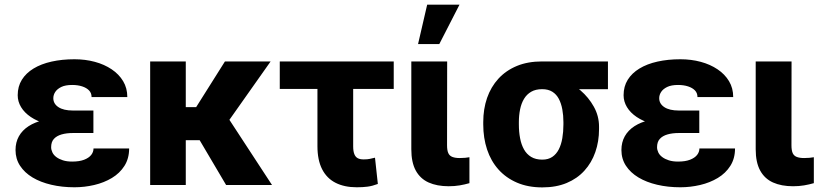

<svg xmlns="http://www.w3.org/2000/svg" viewBox="-20 -791 3531 821"><path d="M256.3 -287.1H379.4V-222.2H291.5Q264.2 -222.2 243.2 -216.1Q222.2 -210 210.4 -197Q198.7 -184.1 198.7 -161.6Q198.7 -150.4 204.1 -139.2Q209.5 -127.9 220.9 -119.4Q232.4 -110.8 249 -105.5Q265.6 -100.1 288.6 -100.1Q319.3 -100.1 339.6 -107.9Q359.9 -115.7 369.9 -128.4Q379.9 -141.1 379.9 -156.2H532.2Q532.2 -113.3 512.2 -81.8Q492.2 -50.3 458.5 -30Q424.8 -9.8 383.1 0Q341.3 9.8 298.3 9.8Q245.1 9.8 199.2 -1Q153.3 -11.7 119.1 -32.2Q85 -52.7 65.7 -82.3Q46.4 -111.8 46.4 -149.4Q46.4 -182.6 60.8 -208.3Q75.2 -233.9 102.3 -251.5Q129.4 -269 168.5 -278.1Q207.5 -287.1 256.3 -287.1ZM379.4 -252H256.3Q212.4 -252 175.5 -262.2Q138.7 -272.5 111.6 -290.8Q84.5 -309.1 70.1 -333Q55.7 -356.9 55.7 -383.8Q55.7 -421.4 73.5 -450Q91.3 -478.5 123.5 -498Q155.8 -517.6 200.4 -527.6Q245.1 -537.6 298.3 -537.6Q344.7 -537.6 385.5 -526.6Q426.3 -515.6 457.5 -494.6Q488.8 -473.6 506.6 -443.8Q524.4 -414.1 524.4 -376H371.6Q371.6 -393.1 360.8 -404.3Q350.1 -415.5 331.3 -421.6Q312.5 -427.7 288.6 -427.7Q259.8 -427.7 242.2 -419.2Q224.6 -410.6 216.3 -397.9Q208 -385.3 208 -371.1Q208 -358.9 213.6 -349.4Q219.2 -339.8 230 -332.8Q240.7 -325.7 256.3 -322Q272 -318.4 291.5 -318.4H379.4Z M774.4 -528.3V0H622.1V-528.3ZM1137.2 -528.3 899.4 -191.4H751.5L733.4 -333H818.8L941.9 -528.3ZM946.8 0 817.4 -219.2 955.1 -287.6 1143.1 0Z M1663.6 -528.3V-410.6H1176.3V-528.3ZM1337.4 -528.3H1490.2V-165Q1490.2 -144.5 1495.1 -132.1Q1500 -119.6 1509.8 -114.5Q1519.5 -109.4 1534.7 -109.4Q1551.8 -109.4 1561 -111.6Q1570.3 -113.8 1583.5 -116.7L1595.7 -4.4Q1572.3 4.4 1552 7.1Q1531.7 9.8 1505.4 9.8Q1452.6 9.8 1415 -9.3Q1377.4 -28.3 1357.4 -67.4Q1337.4 -106.4 1337.4 -166Z M1738.8 -528.3H1892.1L1891.6 -169.9Q1891.6 -147.9 1897 -136.2Q1902.3 -124.5 1914.6 -119.9Q1926.8 -115.2 1945.8 -115.2Q1959.5 -115.2 1969.2 -116.2Q1979 -117.2 1987.3 -118.7V-7.8Q1967.3 -2 1945.6 1.7Q1923.8 5.4 1898.4 5.4Q1848.6 5.4 1812.7 -10.7Q1776.9 -26.9 1757.8 -61.8Q1738.8 -96.7 1738.8 -152.8ZM1767.6 -602.5 1806.6 -771H1944.8L1858.4 -602.5Z M2046.4 -258.8V-269Q2046.4 -324.7 2062.7 -372.1Q2079.1 -419.4 2111.3 -454.6Q2143.6 -489.7 2190.2 -509Q2236.8 -528.3 2297.9 -528.3Q2307.1 -522.9 2317.4 -506.6Q2327.6 -490.2 2344.5 -473.4Q2361.3 -456.5 2390.6 -448.2Q2427.7 -434.1 2462.4 -404.3Q2497.1 -374.5 2519.3 -334.7Q2541.5 -294.9 2541.5 -249.5V-238.8Q2541.5 -186 2525.6 -140.6Q2509.8 -95.2 2479 -61.3Q2448.2 -27.3 2403.1 -8.5Q2357.9 10.3 2298.8 10.3Q2237.8 10.3 2190.7 -10Q2143.6 -30.3 2111.3 -66.4Q2079.1 -102.5 2062.7 -151.9Q2046.4 -201.2 2046.4 -258.8ZM2198.7 -269V-258.8Q2198.7 -227.5 2203.9 -200.2Q2209 -172.9 2220.5 -152.3Q2231.9 -131.8 2251.2 -120.1Q2270.5 -108.4 2298.8 -108.4Q2324.2 -108.4 2341.6 -120.1Q2358.9 -131.8 2369.4 -152.3Q2379.9 -172.9 2384.5 -200.2Q2389.2 -227.5 2389.2 -258.8V-269Q2389.2 -297.4 2384.5 -323Q2379.9 -348.6 2369.6 -368.2Q2359.4 -387.7 2341.8 -398.7Q2324.2 -409.7 2298.3 -409.7Q2270.5 -409.7 2251.5 -398.7Q2232.4 -387.7 2220.7 -368.2Q2209 -348.6 2203.9 -323Q2198.7 -297.4 2198.7 -269ZM2579.6 -528.3V-409.7H2298.3V-528.3Z M2847.2 -287.1H2970.2V-222.2H2882.3Q2855 -222.2 2834 -216.1Q2813 -210 2801.3 -197Q2789.6 -184.1 2789.6 -161.6Q2789.6 -150.4 2794.9 -139.2Q2800.3 -127.9 2811.8 -119.4Q2823.2 -110.8 2839.8 -105.5Q2856.4 -100.1 2879.4 -100.1Q2910.2 -100.1 2930.4 -107.9Q2950.7 -115.7 2960.7 -128.4Q2970.7 -141.1 2970.7 -156.2H3123Q3123 -113.3 3103 -81.8Q3083 -50.3 3049.3 -30Q3015.6 -9.8 2973.9 0Q2932.1 9.8 2889.2 9.8Q2835.9 9.8 2790 -1Q2744.1 -11.7 2710 -32.2Q2675.8 -52.7 2656.5 -82.3Q2637.2 -111.8 2637.2 -149.4Q2637.2 -182.6 2651.6 -208.3Q2666 -233.9 2693.1 -251.5Q2720.2 -269 2759.3 -278.1Q2798.3 -287.1 2847.2 -287.1ZM2970.2 -252H2847.2Q2803.2 -252 2766.4 -262.2Q2729.5 -272.5 2702.4 -290.8Q2675.3 -309.1 2660.9 -333Q2646.5 -356.9 2646.5 -383.8Q2646.5 -421.4 2664.3 -450Q2682.1 -478.5 2714.4 -498Q2746.6 -517.6 2791.3 -527.6Q2835.9 -537.6 2889.2 -537.6Q2935.5 -537.6 2976.3 -526.6Q3017.1 -515.6 3048.3 -494.6Q3079.6 -473.6 3097.4 -443.8Q3115.2 -414.1 3115.2 -376H2962.4Q2962.4 -393.1 2951.7 -404.3Q2940.9 -415.5 2922.1 -421.6Q2903.3 -427.7 2879.4 -427.7Q2850.6 -427.7 2833 -419.2Q2815.4 -410.6 2807.1 -397.9Q2798.8 -385.3 2798.8 -371.1Q2798.8 -358.9 2804.4 -349.4Q2810.1 -339.8 2820.8 -332.8Q2831.5 -325.7 2847.2 -322Q2862.8 -318.4 2882.3 -318.4H2970.2Z M3211.4 -528.3H3364.7L3364.3 -169.9Q3364.3 -147.9 3369.6 -136.2Q3375 -124.5 3387.2 -119.9Q3399.4 -115.2 3418.5 -115.2Q3432.1 -115.2 3441.9 -116.2Q3451.7 -117.2 3460 -118.7V-7.8Q3439.9 -2 3418.2 1.7Q3396.5 5.4 3371.1 5.4Q3321.3 5.4 3285.4 -10.7Q3249.5 -26.9 3230.5 -61.8Q3211.4 -96.7 3211.4 -152.8Z"/></svg>

Font: Roboto ExtraBold
Style: Regular
Weight: 800
Designer: Christian Robertson
Foundry: Google
Version: Version 3.009; 2024